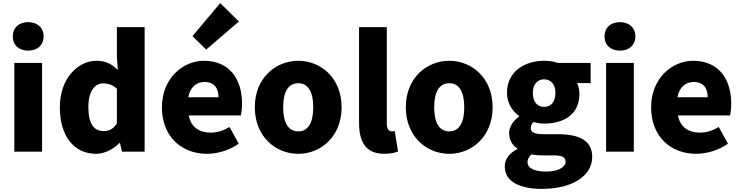

<svg xmlns="http://www.w3.org/2000/svg" viewBox="-20 -973 4754 1232"><path d="M72 0H250V-569H72ZM161 -648C220 -648 260 -684 260 -740C260 -795 220 -831 161 -831C101 -831 62 -795 62 -740C62 -684 101 -648 161 -648Z M597 14C651 14 706 -15 746 -55H750L763 0H908V-799H730V-609L736 -524C699 -560 662 -583 599 -583C481 -583 364 -471 364 -285C364 -99 455 14 597 14ZM644 -132C583 -132 547 -178 547 -287C547 -392 592 -438 641 -438C671 -438 703 -429 730 -404V-180C705 -143 678 -132 644 -132Z M1309 14C1375 14 1453 -9 1512 -51L1453 -158C1412 -134 1374 -122 1333 -122C1261 -122 1207 -154 1191 -232H1525C1529 -246 1533 -277 1533 -309C1533 -464 1453 -583 1289 -583C1152 -583 1019 -469 1019 -285C1019 -96 1145 14 1309 14ZM1188 -349C1200 -416 1243 -447 1292 -447C1357 -447 1382 -405 1382 -349ZM1303 -655 1513 -835 1393 -953 1215 -741Z M1894 14C2038 14 2172 -96 2172 -285C2172 -473 2038 -583 1894 -583C1749 -583 1615 -473 1615 -285C1615 -96 1749 14 1894 14ZM1894 -130C1827 -130 1797 -190 1797 -285C1797 -379 1827 -439 1894 -439C1960 -439 1990 -379 1990 -285C1990 -190 1960 -130 1894 -130Z M2446 14C2486 14 2515 7 2534 -1L2513 -132C2503 -130 2499 -130 2493 -130C2479 -130 2462 -141 2462 -179V-799H2284V-185C2284 -66 2324 14 2446 14Z M2863 14C3007 14 3141 -96 3141 -285C3141 -473 3007 -583 2863 -583C2718 -583 2584 -473 2584 -285C2584 -96 2718 14 2863 14ZM2863 -130C2796 -130 2766 -190 2766 -285C2766 -379 2796 -439 2863 -439C2929 -439 2959 -379 2959 -285C2959 -190 2929 -130 2863 -130Z M3457 239C3655 239 3780 154 3780 34C3780 -69 3700 -112 3560 -112H3470C3409 -112 3386 -124 3386 -150C3386 -170 3392 -178 3404 -190C3429 -183 3452 -180 3471 -180C3597 -180 3698 -238 3698 -371C3698 -398 3691 -424 3683 -440H3770V-569H3561C3535 -578 3504 -583 3471 -583C3348 -583 3233 -515 3233 -377C3233 -310 3270 -257 3311 -229V-225C3273 -199 3247 -159 3247 -119C3247 -71 3269 -41 3299 -21V-16C3246 11 3219 49 3219 96C3219 198 3326 239 3457 239ZM3471 -287C3430 -287 3399 -317 3399 -377C3399 -434 3430 -464 3471 -464C3513 -464 3544 -434 3544 -377C3544 -317 3513 -287 3471 -287ZM3485 128C3413 128 3365 108 3365 68C3365 49 3373 33 3391 17C3409 22 3431 24 3472 24H3526C3579 24 3609 31 3609 65C3609 101 3558 128 3485 128Z M3869 0H4047V-569H3869ZM3958 -648C4017 -648 4057 -684 4057 -740C4057 -795 4017 -831 3958 -831C3898 -831 3859 -795 3859 -740C3859 -684 3898 -648 3958 -648Z M4448 14C4514 14 4592 -9 4651 -51L4592 -158C4551 -134 4513 -122 4472 -122C4400 -122 4346 -154 4330 -232H4664C4668 -246 4672 -277 4672 -309C4672 -464 4592 -583 4428 -583C4291 -583 4158 -469 4158 -285C4158 -96 4284 14 4448 14ZM4327 -349C4339 -416 4382 -447 4431 -447C4496 -447 4521 -405 4521 -349Z"/></svg>

Font: Noto Sans JP Black
Style: Regular
Weight: 900
Designer: Ryoko NISHIZUKA 西塚涼子 (kana, bopomofo & ideographs); Paul D. Hunt (Latin, Greek & Cyrillic); Sandoll Communications 산돌커뮤니
Foundry: Adobe
Version: Version 2.002;hotconv 1.0.116;makeotfexe 2.5.65601